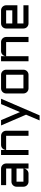

<svg xmlns="http://www.w3.org/2000/svg" viewBox="1413 -1973 770 3636"><g transform="rotate(-90 1798.0 -155.0)"><path d="M80.1 -227.1Q80.1 -247.1 87.6 -264.4Q95.2 -281.7 108.2 -294.9Q121.1 -308.1 138.7 -315.7Q156.2 -323.2 175.8 -323.2H423.8V-423.8H109.9V-520H423.8Q443.8 -520 461.4 -512.5Q479 -504.9 491.9 -491.9Q504.9 -479 512.5 -461.4Q520 -443.8 520 -423.8V0H423.8V-87.9Q422.4 -69.8 414.1 -53.7Q405.8 -37.6 392.8 -25.6Q379.9 -13.7 363.3 -6.8Q346.7 0 328.1 0H175.8Q156.2 0 138.7 -7.6Q121.1 -15.1 108.2 -28.1Q95.2 -41 87.6 -58.6Q80.1 -76.2 80.1 -96.2ZM175.8 -96.2H423.8V-227.1H175.8Z M1140.1 0H1043.9V-423.8H775.9V0H680.2V-520H775.9V-428.2Q776.9 -447.3 784.7 -464.1Q792.5 -481 805.4 -493.4Q818.4 -505.9 835.4 -512.9Q852.5 -520 872.1 -520H1043.9Q1064 -520 1081.5 -512.5Q1099.1 -504.9 1112.1 -491.9Q1125 -479 1132.6 -461.4Q1140.1 -443.8 1140.1 -423.8Z M1335.4 210 1444.3 -46.9 1240.2 -520H1341.3L1493.2 -162.1L1645 -520H1746.1L1431.2 210Z M2295.9 -96.2Q2295.9 -76.2 2288.3 -58.6Q2280.8 -41 2267.8 -28.1Q2254.9 -15.1 2237.5 -7.6Q2220.2 0 2200.2 0H1941.9Q1922.4 0 1904.8 -7.6Q1887.2 -15.1 1874.3 -28.1Q1861.3 -41 1853.8 -58.6Q1846.2 -76.2 1846.2 -96.2V-423.8Q1846.2 -443.8 1853.8 -461.4Q1861.3 -479 1874.3 -491.9Q1887.2 -504.9 1904.8 -512.5Q1922.4 -520 1941.9 -520H2200.2Q2220.2 -520 2237.5 -512.5Q2254.9 -504.9 2267.8 -491.9Q2280.8 -479 2288.3 -461.4Q2295.9 -443.8 2295.9 -423.8ZM1941.9 -423.8V-96.2H2200.2V-423.8Z M2916 0H2819.8V-423.8H2551.8V0H2456.1V-520H2551.8V-428.2Q2552.7 -447.3 2560.5 -464.1Q2568.4 -481 2581.3 -493.4Q2594.2 -505.9 2611.3 -512.9Q2628.4 -520 2647.9 -520H2819.8Q2839.8 -520 2857.4 -512.5Q2875 -504.9 2887.9 -491.9Q2900.9 -479 2908.4 -461.4Q2916 -443.8 2916 -423.8Z M3516.1 -210.9H3171.9V-96.2H3516.1V0H3171.9Q3152.3 0 3134.8 -7.6Q3117.2 -15.1 3104.2 -28.1Q3091.3 -41 3083.7 -58.6Q3076.2 -76.2 3076.2 -96.2V-423.8Q3076.2 -443.8 3083.7 -461.4Q3091.3 -479 3104.2 -491.9Q3117.2 -504.9 3134.8 -512.5Q3152.3 -520 3171.9 -520H3419.9Q3439.9 -520 3457.5 -512.5Q3475.1 -504.9 3488 -491.9Q3501 -479 3508.5 -461.4Q3516.1 -443.8 3516.1 -423.8ZM3171.9 -423.8V-307.1H3419.9V-423.8Z"/></g></svg>

Font: Aldrich [RUS by Daymarius]
Style: Regular
Weight: 400
Designer: Matthew Desmond
Foundry: Matthew Desmond
Version: Version 1.002 August 24, 2018